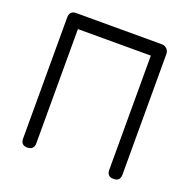

<svg xmlns="http://www.w3.org/2000/svg" viewBox="-131 -870 985 997"><g transform="rotate(20 361.5 -371.5)"><path d="M123 -743C99 -743 87 -730 87 -705V-37C87 -12 99 0 122 0C147 0 160 -12 160 -37V-668H563V-37C563 -12 575 0 600 0C624 0 636 -12 636 -37V-705C636 -725 618 -743 598 -743Z"/></g></svg>

Font: Numismatica Pro
Style: Regular
Weight: 400
Designer: Chris Hopkins
Foundry: Edward C. D. Hopkins
Version: Version 2.19D